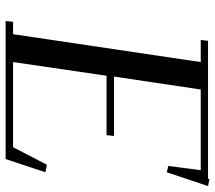

<svg xmlns="http://www.w3.org/2000/svg" viewBox="-60 -686 747 666"><g transform="rotate(90 313.0 -353.5)"><path d="M53.2 0 56.2 -25.9H99.1L195.8 -676.8H119.1L122.1 -702.1H600.1L602.1 -707L626 -702.1L578.1 -559.1L556.2 -564L570.8 -676.8H291L246.1 -376H452.1L449.2 -350.1H243.2L195.8 -25.9H491.2L551.8 -143.1L578.1 -138.2L532.2 0Z"/></g></svg>

Font: Dehuti Alt
Style: Bold-Italic
Weight: 700
Version: Version 1.2